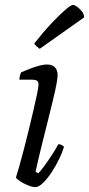

<svg xmlns="http://www.w3.org/2000/svg" viewBox="-20 -763 363 783"><path d="M124 0Q112 0 94.5 -7Q77 -14 62.5 -23.5Q48 -33 45 -39Q50 -54 58.5 -84.5Q67 -115 77.5 -154.5Q88 -194 98 -236Q108 -278 117 -316Q126 -354 131.5 -381.5Q137 -409 137 -419Q137 -430 130.5 -434Q124 -438 112 -438H59Q59 -446 61.5 -455Q64 -464 66 -468Q82 -475 101.5 -482.5Q121 -490 139.5 -495Q158 -500 171 -500Q193 -500 204 -488.5Q215 -477 215 -456Q215 -446 210.5 -421Q206 -396 197 -359Q188 -322 176.5 -275.5Q165 -229 151.5 -175.5Q138 -122 125 -63L136 -56Q146 -66 161 -86.5Q176 -107 192 -131.5Q208 -156 218 -175Q226 -175 232 -171.5Q238 -168 241 -164Q235 -143 221.5 -115Q208 -87 190.5 -60.5Q173 -34 155.5 -17Q138 0 124 0ZM142 -564Q136 -568 128.5 -574.5Q121 -581 120 -586Q157 -633 190 -668Q223 -703 246.5 -723Q270 -743 277 -743Q284 -743 294.5 -735.5Q305 -728 314 -716.5Q323 -705 323 -692Z"/></svg>

Font: Texturina Medium 12pt ExtraLight
Style: Italic
Weight: 250
Italic angle: -11°
Version: Version 1.002